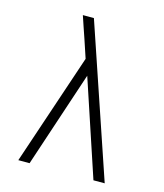

<svg xmlns="http://www.w3.org/2000/svg" viewBox="-111 -823 772 906"><g transform="rotate(15 275.0 -370.0)"><path d="M64 0 247 -544 217 -634Q208 -660 199 -686.5Q190 -713 181 -740H235L486 0H431L275 -469L119 0Z"/></g></svg>

Font: Lode Dark
Style: Regular
Weight: 400
Monospace: yes
Designer: Belleve Invis
Foundry: Belleve Invis
Version: Version 29.2.0; ttfautohint (v1.8.3)